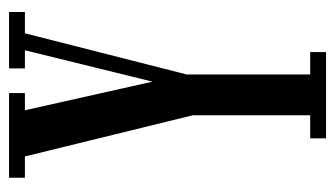

<svg xmlns="http://www.w3.org/2000/svg" viewBox="-178 -562 740 424"><g transform="rotate(-90 192.0 -350.0)"><path d="M98.5 0V-35H149.5V-294L58.5 -665H11.5V-700H198.5V-665H160.5L237.5 -321.5H208.5L293 -665H253V-700H377.5V-665H330.5L239.5 -307.5V-35H289V0Z"/></g></svg>

Font: Imbue Thin 10pt Medium
Style: Regular
Weight: 500
Version: Version 1.102